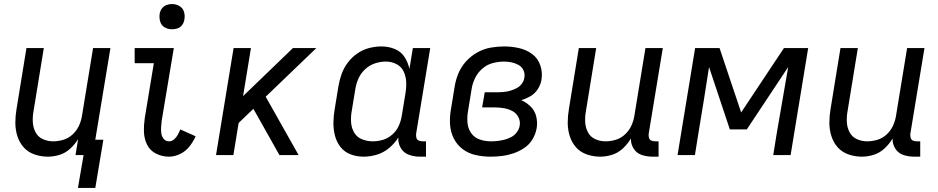

<svg xmlns="http://www.w3.org/2000/svg" viewBox="-20 -768 4648 951"><path d="M452 163 492 -76H452L527 -530H441L386 -194Q382 -169 371 -145Q360 -121 339.5 -102Q319 -83 293.5 -75.5Q268 -68 243 -68Q216 -68 192 -79Q168 -90 156 -113Q144 -136 142.5 -163Q141 -190 146 -217L197 -530H111L62 -229Q56 -194 56 -160Q56 -126 66 -94Q76 -62 97.5 -38Q119 -14 151 -3Q183 8 217 8Q246 8 275 -1Q304 -10 327.5 -31.5Q351 -53 367 -79L354 0H394L366 163Z M817 8Q845 8 872.5 -5.5Q900 -19 918.5 -42.5Q937 -66 949 -93L873 -127Q868 -114 861 -101Q854 -88 842.5 -78Q831 -68 817 -68Q801 -68 791 -80Q781 -92 779 -107.5Q777 -123 778 -139Q779 -155 781 -171L841 -530H647V-455H742L697 -183Q692 -149 693 -115Q694 -81 708.5 -51.5Q723 -22 753 -7Q783 8 817 8ZM832 -623Q846 -623 859.5 -627.5Q873 -632 882 -644Q891 -656 893 -670Q897 -690 891.5 -709Q886 -728 869 -738Q852 -748 832 -748Q818 -748 804.5 -743Q791 -738 782 -726Q773 -714 771 -700Q768 -680 773.5 -661Q779 -642 795.5 -632.5Q812 -623 832 -623Z M1050 0H1136L1162 -159L1235 -229L1256 -192L1364 0H1459L1296 -289L1547 -530H1431L1184 -292L1223 -530H1137Z M1781 8Q1814 8 1847 -2Q1880 -12 1907.5 -35Q1935 -58 1953 -87Q1951 -59 1965 -35Q1979 -11 2005 -1.5Q2031 8 2060 8H2090V-68H2073Q2062 -68 2053.5 -72Q2045 -76 2042.5 -85.5Q2040 -95 2041 -105L2111 -530H2025L2008 -427Q2001 -459 1983.5 -486Q1966 -513 1935 -525.5Q1904 -538 1870 -538Q1839 -538 1808 -530Q1777 -522 1749.5 -503Q1722 -484 1702 -457Q1682 -430 1671.5 -400Q1661 -370 1656 -339L1638 -229Q1632 -195 1631.5 -161.5Q1631 -128 1639 -96.5Q1647 -65 1666.5 -40Q1686 -15 1716.5 -3.5Q1747 8 1781 8ZM1826 -68Q1799 -68 1773.5 -78Q1748 -88 1734.5 -111Q1721 -134 1719 -161.5Q1717 -189 1722 -217L1740 -327Q1744 -353 1755.5 -379Q1767 -405 1788.5 -425Q1810 -445 1837 -454Q1864 -463 1891 -463Q1920 -463 1944 -450.5Q1968 -438 1979.5 -413.5Q1991 -389 1992 -360.5Q1993 -332 1988 -304L1970 -194Q1966 -169 1955 -144.5Q1944 -120 1923 -101.5Q1902 -83 1877 -75.5Q1852 -68 1827 -68Z M2410 8Q2438 8 2466.5 4.5Q2495 1 2523 -8.5Q2551 -18 2576.5 -35Q2602 -52 2617.5 -78Q2633 -104 2638 -132Q2643 -162 2636 -191Q2629 -220 2608.5 -240Q2588 -260 2562 -272Q2586 -279 2608 -292Q2630 -305 2644 -327Q2658 -349 2662 -373Q2668 -410 2656 -445Q2644 -480 2615 -501Q2586 -522 2550 -530Q2514 -538 2477 -538Q2444 -538 2410 -532Q2376 -526 2344.5 -508.5Q2313 -491 2288.5 -464Q2264 -437 2250.5 -404.5Q2237 -372 2232 -339L2214 -229Q2207 -191 2209 -153.5Q2211 -116 2227 -83.5Q2243 -51 2271.5 -29.5Q2300 -8 2336 0Q2372 8 2410 8ZM2412 -68Q2383 -68 2356.5 -77Q2330 -86 2314 -108.5Q2298 -131 2295.5 -159.5Q2293 -188 2298 -217L2316 -327Q2320 -354 2333 -381Q2346 -408 2369 -428Q2392 -448 2420.5 -455.5Q2449 -463 2476 -463Q2496 -463 2514.5 -459Q2533 -455 2549 -446Q2565 -437 2573 -419.5Q2581 -402 2577 -383Q2575 -367 2564.5 -353Q2554 -339 2538.5 -331Q2523 -323 2507 -318.5Q2491 -314 2475 -312.5Q2459 -311 2443 -311H2381L2368 -236H2431Q2454 -236 2476.5 -232Q2499 -228 2518 -218Q2537 -208 2547.5 -188Q2558 -168 2554 -145Q2551 -128 2540 -113Q2529 -98 2513 -89.5Q2497 -81 2480 -76.5Q2463 -72 2446 -70Q2429 -68 2412 -68Z M2953 8Q2983 8 3012.5 -1.5Q3042 -11 3065.5 -33Q3089 -55 3105 -82Q3104 -55 3118.5 -32Q3133 -9 3158.5 -0.5Q3184 8 3212 8H3242V-68H3225Q3214 -68 3205.5 -72Q3197 -76 3194.5 -85.5Q3192 -95 3193 -105L3263 -530H3177L3122 -194Q3118 -169 3107 -145Q3096 -121 3075.5 -102Q3055 -83 3029.5 -75.5Q3004 -68 2979 -68Q2952 -68 2928 -79Q2904 -90 2892 -113Q2880 -136 2878.5 -163Q2877 -190 2882 -217L2933 -530H2847L2798 -229Q2792 -194 2792 -160Q2792 -126 2802 -94Q2812 -62 2833.5 -38Q2855 -14 2887 -3Q2919 8 2953 8Z M3336 0H3422L3439 -106Q3453 -188 3466 -270.5Q3479 -353 3492 -436L3595 -127H3679L3884 -436Q3870 -353 3855.5 -271Q3841 -189 3827 -106L3810 0H3896L3983 -530H3863L3651 -211L3544 -530H3423Z M4249 8Q4279 8 4308.5 -1.5Q4338 -11 4361.5 -33Q4385 -55 4401 -82Q4400 -55 4414.5 -32Q4429 -9 4454.5 -0.5Q4480 8 4508 8H4538V-68H4521Q4510 -68 4501.5 -72Q4493 -76 4490.5 -85.5Q4488 -95 4489 -105L4559 -530H4473L4418 -194Q4414 -169 4403 -145Q4392 -121 4371.5 -102Q4351 -83 4325.5 -75.5Q4300 -68 4275 -68Q4248 -68 4224 -79Q4200 -90 4188 -113Q4176 -136 4174.5 -163Q4173 -190 4178 -217L4229 -530H4143L4094 -229Q4088 -194 4088 -160Q4088 -126 4098 -94Q4108 -62 4129.5 -38Q4151 -14 4183 -3Q4215 8 4249 8Z"/></svg>

Font: Iosevka Sparkle
Style: Italic
Weight: 400
Italic angle: -9°
Designer: Belleve Invis
Foundry: Belleve Invis
Version: Version 4.5.0; ttfautohint (v1.8.3)